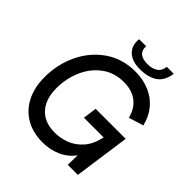

<svg xmlns="http://www.w3.org/2000/svg" viewBox="-233 -1027 1198 1198"><g transform="rotate(45 366.0 -428.0)"><path d="M55.5 -284.5Q55.5 -397 101.8 -494.5Q148 -592 233.5 -651Q319 -710 431 -710Q502.5 -710 559.2 -685.2Q616 -660.5 653 -615Q690 -569.5 704.5 -507L607 -477Q591 -542.5 545 -577.8Q499 -613 428 -613Q344 -613 282.5 -567.2Q221 -521.5 188.8 -447Q156.5 -372.5 156.5 -287.5Q156.5 -224 178.5 -178.2Q200.5 -132.5 242.5 -108.2Q284.5 -84 343 -84Q394 -84 442.5 -102Q491 -120 529.2 -163.5Q567.5 -207 582.5 -279H408.5L421 -370H686L634 0H545L547 -85.5Q510 -35.5 454.2 -11.2Q398.5 13 334 13Q249.5 13 186.5 -23.5Q123.5 -60 89.5 -127.2Q55.5 -194.5 55.5 -284.5ZM304.5 -851Q304.5 -857 305.5 -869H368Q367.5 -865.5 367.5 -858.5Q367.5 -828.5 389.2 -812Q411 -795.5 451.5 -795.5Q493 -795.5 519.5 -813.2Q546 -831 549.5 -869H611.5Q600.5 -798.5 556.8 -769Q513 -739.5 439 -739.5Q401 -739.5 370.8 -751.8Q340.5 -764 322.5 -789Q304.5 -814 304.5 -851Z"/></g></svg>

Font: HK Grotesk Medium
Style: Italic
Weight: 500
Italic angle: -8°
Designer: Alfredo Marco Pradil
Foundry: Hanken Design Co.
Version: Version 3.004